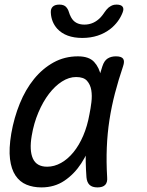

<svg xmlns="http://www.w3.org/2000/svg" viewBox="-20 -805 640 835"><path d="M160 10Q124 10 95 -2Q66 -14 47.5 -41.5Q29 -69 23.5 -113.5Q18 -158 29 -224Q41 -293 66 -354.5Q91 -416 128 -461.5Q165 -507 213 -533.5Q261 -560 319 -560Q367 -560 389.5 -535.5Q412 -511 419 -473.5Q426 -436 421 -391.5Q416 -347 409 -308Q400 -253 381.5 -196.5Q363 -140 333 -94Q303 -48 260 -19Q217 10 160 10ZM185 -80Q216 -80 245.5 -96.5Q275 -113 299.5 -143Q324 -173 342 -215Q360 -257 369 -308Q374 -332 377.5 -360.5Q381 -389 377 -413Q373 -437 358.5 -453.5Q344 -470 311 -470Q280 -470 249.5 -450.5Q219 -431 193 -397Q167 -363 147 -316Q127 -269 118 -215Q107 -151 123 -115.5Q139 -80 185 -80ZM425 -516Q433 -541 448 -550.5Q463 -560 484 -560Q508 -560 515.5 -549.5Q523 -539 515 -516Q495 -457 480 -399.5Q465 -342 456 -283.5Q447 -225 444.5 -163.5Q442 -102 446 -34Q448 -12 437.5 -1Q427 10 404 10Q381 10 369.5 -1Q358 -12 356 -34Q351 -102 353.5 -163.5Q356 -225 365.5 -283.5Q375 -342 390.5 -399.5Q406 -457 425 -516ZM201 -750Q200 -767 209.5 -776Q219 -785 238 -785Q249 -785 256.5 -782Q264 -779 268 -774Q276 -765 279.5 -753Q283 -741 289 -730Q306 -698 347 -698Q388 -698 418 -730Q427 -740 434.5 -751.5Q442 -763 452 -772Q460 -778 467.5 -781.5Q475 -785 487 -785Q506 -785 513 -776Q520 -767 513 -750Q497 -709 461 -680Q410 -640 338 -640Q266 -640 229 -680Q203 -709 201 -750Z"/></svg>

Font: Maple Mono
Style: Italic
Weight: 400
Italic angle: -10°
Monospace: yes
Designer: subframe7536
Version: Version 7.300